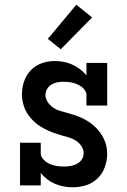

<svg xmlns="http://www.w3.org/2000/svg" viewBox="-20 -787 540 815"><path d="M289 8Q270 8 250.5 4.5Q231 1 213.5 -6.5Q196 -14 180.5 -26Q165 -38 153 -53V0H65V-181H153V-136Q153 -126 159 -117Q165 -108 173.5 -101.5Q182 -95 191.5 -91Q201 -87 211 -84.5Q221 -82 231.5 -81Q242 -80 252 -80Q266 -80 280 -82.5Q294 -85 306.5 -91.5Q319 -98 327 -110Q335 -122 335 -136Q335 -153 325.5 -167Q316 -181 302 -190Q288 -199 272.5 -203.5Q257 -208 241 -212.5Q225 -217 209.5 -222.5Q194 -228 179.5 -235Q165 -242 151 -250.5Q137 -259 125 -270.5Q113 -282 103 -295Q93 -308 86.5 -323Q80 -338 76.5 -354Q73 -370 73 -386Q73 -414 82 -441Q91 -468 110.5 -488.5Q130 -509 157 -518.5Q184 -528 212 -528Q231 -528 250 -524.5Q269 -521 286.5 -513Q304 -505 319.5 -493.5Q335 -482 347 -467V-520H435V-339H347V-384Q347 -394 341 -403Q335 -412 327 -418Q319 -424 309.5 -428.5Q300 -433 290 -435.5Q280 -438 269.5 -439Q259 -440 249 -440Q236 -440 223 -437.5Q210 -435 198.5 -428Q187 -421 180 -409.5Q173 -398 173 -384Q173 -368 182.5 -354Q192 -340 205.5 -330.5Q219 -321 234.5 -316.5Q250 -312 266 -307.5Q282 -303 297.5 -298Q313 -293 328 -286Q343 -279 356.5 -270Q370 -261 382 -250Q394 -239 404 -225.5Q414 -212 421 -197.5Q428 -183 431.5 -167Q435 -151 435 -134Q435 -106 425 -78Q415 -50 394.5 -30Q374 -10 346 -1Q318 8 289 8ZM238 -578 183 -622 304 -767 371 -713Z"/></svg>

Font: Iosevka Curly Slab Semibold
Style: Regular
Weight: 600
Monospace: yes
Designer: Belleve Invis
Foundry: Belleve Invis
Version: Version 22.1.2; ttfautohint (v1.8.4)